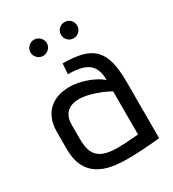

<svg xmlns="http://www.w3.org/2000/svg" viewBox="-166 -760 781 865"><g transform="rotate(-30 224.5 -328.0)"><path d="M145 -666Q128 -666 115.5 -653.5Q103 -641 103 -624Q103 -607 115.5 -594.5Q128 -582 145 -582Q163 -582 175.5 -594.5Q188 -607 188 -624Q188 -641 175.5 -653.5Q163 -666 145 -666ZM304 -666Q286 -666 274 -653.5Q262 -641 262 -624Q262 -607 274 -594.5Q286 -582 304 -582Q322 -582 334 -594.5Q346 -607 346 -624Q346 -641 334 -653.5Q322 -666 304 -666ZM338 -345Q318 -362 291.5 -374.5Q265 -387 235 -394.5Q205 -402 175 -402Q146 -402 119.5 -394Q93 -386 72 -368Q51 -350 39 -321.5Q27 -293 27 -252V-165Q27 -112 44 -77.5Q61 -43 91 -23.5Q121 -4 161 3.5Q201 11 247 10Q264 10 284 9.5Q304 9 324.5 7.5Q345 6 363 4.5Q381 3 394.5 2Q408 1 412 0V-294Q412 -355 401.5 -396.5Q391 -438 367.5 -462.5Q344 -487 304 -498Q264 -509 204 -509L200 -455Q230 -455 255 -450.5Q280 -446 299 -434.5Q318 -423 328 -401Q338 -379 338 -345ZM338 -286V-62Q338 -62 333.5 -61.5Q329 -61 320.5 -60.5Q312 -60 300.5 -59Q289 -58 275.5 -57Q262 -56 247 -56Q203 -54 174 -61Q145 -68 129 -83.5Q113 -99 107 -122Q101 -145 101 -175V-246Q101 -274 109 -291Q117 -308 129.5 -317Q142 -326 156 -329.5Q170 -333 182 -333Q211 -333 239.5 -325.5Q268 -318 293.5 -307.5Q319 -297 338 -286Z"/></g></svg>

Font: Advent Pro Medium
Style: Regular
Weight: 500
Designer: VivaRado, Andreas Kalpakidis
Foundry: VivaRado, Andreas Kalpakidis
Version: Version 3.000